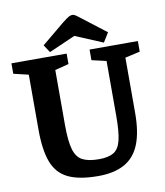

<svg xmlns="http://www.w3.org/2000/svg" viewBox="-93 -920 870 1014"><g transform="rotate(-10 342.0 -413.0)"><path d="M83 -573 3 -592V-648H299V-592L225 -573V-278Q225 -190 238.5 -145.5Q252 -101 284 -85Q316 -69 371 -69Q422 -69 450 -86Q478 -103 489 -148Q500 -193 500 -278V-573L422 -591V-648H681V-591L601 -573V-278Q601 -174 575 -109Q549 -44 493.5 -13Q438 18 352 18Q250 18 191 -10.5Q132 -39 107.5 -104Q83 -169 83 -278ZM187 -712 309 -813Q338 -836 347.5 -840Q357 -844 363 -844Q374 -844 387.5 -833.5Q401 -823 413 -814L534 -721L503 -671L355 -733L214 -671Z"/></g></svg>

Font: Faustina VF Beta
Style: Regular
Weight: 400
Designer: Alfonso Garcia
Foundry: Omnibus-Type
Version: Version 1.006